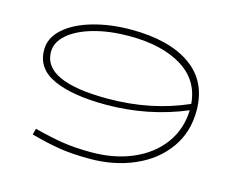

<svg xmlns="http://www.w3.org/2000/svg" viewBox="-92 -768 1120 915"><g transform="rotate(15 468.0 -310.0)"><path d="M850 -339Q850 -233 792.5 -153Q735 -73 636 -30Q537 13 417 13Q326 13 261.5 2Q197 -9 125 -29L133 -59Q206 -40 269 -29.5Q332 -19 417 -19Q529 -19 619 -57.5Q709 -96 762 -167.5Q815 -239 818 -334Q633 -256 423 -256Q260 -256 166.5 -298Q73 -340 73 -433Q73 -493 124.5 -538.5Q176 -584 262.5 -608.5Q349 -633 450 -633Q638 -633 744 -558.5Q850 -484 850 -339ZM817 -365Q808 -480 709.5 -540.5Q611 -601 450 -601Q352 -601 274 -579Q196 -557 151.5 -518.5Q107 -480 107 -432Q107 -286 424 -286Q639 -286 817 -365Z"/></g></svg>

Font: BioRhyme Expanded ExtraLight
Style: Regular
Weight: 275
Width: 7
Designer: Aoife Mooney
Foundry: Aoife Mooney Type
Version: Version 1.000